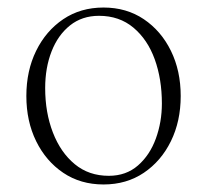

<svg xmlns="http://www.w3.org/2000/svg" viewBox="-20 -480 550 510"><path d="M255 10Q194 10 148 -21Q102 -52 76 -105Q50 -158 50 -225Q50 -292 76 -345Q102 -398 148 -429Q194 -460 255 -460Q316 -460 362 -429Q408 -398 434 -345Q460 -292 460 -225Q460 -158 434 -105Q408 -52 362 -21Q316 10 255 10ZM269 -13Q315 -13 346.5 -40.5Q378 -68 394 -112Q410 -156 410 -205Q410 -270 391 -322.5Q372 -375 334.5 -406.5Q297 -438 243 -438Q198 -438 166 -412.5Q134 -387 117 -343.5Q100 -300 100 -246Q100 -181 120.5 -128Q141 -75 178.5 -44Q216 -13 269 -13Z"/></svg>

Font: Spectral ExtraLight
Style: Regular
Weight: 275
Designer: Jean-Baptiste Levee
Foundry: Production Type
Version: Version 2.001